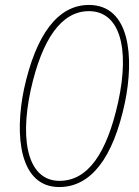

<svg xmlns="http://www.w3.org/2000/svg" viewBox="-20 -745 561 775"><path d="M219 10C348 10 437 -109 484 -330C522 -512 506 -725 339 -725C213 -725 125 -605 77 -386C38 -199 58 10 219 10ZM220 -15C101 -15 56 -159 104 -382C150 -588 228 -700 339 -700C460 -700 506 -558 457 -333C411 -126 335 -15 220 -15Z"/></svg>

Font: Noto Sans Condensed Thin
Style: Italic
Weight: 100
Width: 3
Italic angle: -12°
Designer: Monotype Design Team
Foundry: Monotype Imaging Inc.
Version: Version 2.013